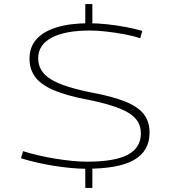

<svg xmlns="http://www.w3.org/2000/svg" viewBox="-20 -825 845 950"><path d="M405 10Q370 10 328.5 6Q287 2 243.5 -5Q200 -12 159.5 -21.5Q119 -31 84 -42L94 -77Q129 -66 169.5 -56.5Q210 -47 253 -40Q296 -33 336.5 -29Q377 -25 410 -25Q548 -25 612.5 -59.5Q677 -94 677 -165Q677 -198 662 -223Q647 -248 614.5 -267.5Q582 -287 530.5 -303Q479 -319 408 -333Q309 -352 246.5 -378.5Q184 -405 155 -443Q126 -481 126 -535Q126 -592 160 -630.5Q194 -669 260 -689.5Q326 -710 421 -710Q462 -710 509 -705Q556 -700 601.5 -691.5Q647 -683 684 -672L674 -636Q637 -648 593 -656Q549 -664 505 -669Q461 -674 426 -674Q302 -674 235.5 -638.5Q169 -603 169 -537Q169 -504 184.5 -478Q200 -452 233 -432Q266 -412 317 -396Q368 -380 439 -366Q540 -347 602 -321.5Q664 -296 692 -259.5Q720 -223 720 -168Q720 -123 700.5 -89Q681 -55 642 -33Q603 -11 544 -0.5Q485 10 405 10ZM402 105V3L437 1V105ZM402 -703V-805H437V-704Z"/></svg>

Font: Georama Expanded ExtraLight
Style: Regular
Weight: 250
Width: 7
Designer: Jean-Baptiste Levee
Foundry: Production Type
Version: Version 1.001